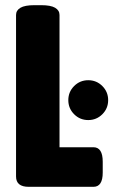

<svg xmlns="http://www.w3.org/2000/svg" viewBox="-20 -722 438 742"><path d="M91 0Q42 0 42 -40V-664Q42 -682 59 -692Q76 -702 113 -702H139Q176 -702 193 -692Q210 -682 210 -664V-153H341Q377 -153 377 -97V-55Q377 0 341 0ZM321 -258Q289 -258 266.5 -280.5Q244 -303 244 -335Q244 -367 266.5 -389.5Q289 -412 321 -412Q353 -412 375.5 -389.5Q398 -367 398 -335Q398 -303 375.5 -280.5Q353 -258 321 -258Z"/></svg>

Font: Asap Condensed ExtraBold
Style: Regular
Weight: 800
Width: 3
Designer: Pablo Cosgaya
Foundry: Omnibus-Type
Version: Version 3.001; ttfautohint (v1.8.4.7-5d5b)